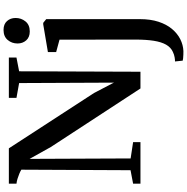

<svg xmlns="http://www.w3.org/2000/svg" viewBox="-6 -807 1056 1084"><g transform="rotate(-90 522.0 -265.0)"><path d="M27 0V-41.5L103 -56L106 -672.5Q96.5 -678.5 83 -684Q69.5 -689.5 55.2 -694Q41 -698.5 27 -700V-743H226.5L539 -262L597.5 -150L595 -685L511.5 -700V-743H739V-700L661.5 -685L659 0H564.5L234 -506L167 -626L169.5 -55.5L261.5 -41.5V0ZM775.5 242.5Q766.5 242.5 755.2 242.2Q744 242 734.5 240.8Q725 239.5 721.5 238.5L717 195Q724.5 195.5 740 193Q755.5 190.5 771 183Q796.5 171.5 811.8 144.8Q827 118 833.8 75Q840.5 32 840.5 -27.5L840 -457L770 -476V-522.5L926.5 -549H935L956 -532V-3.5Q956 56.5 941.2 101.8Q926.5 147 900.8 177.8Q875 208.5 842.8 224.8Q810.5 241 775.5 242.5ZM886 -625Q854 -625 836.2 -645Q818.5 -665 818.5 -694Q818.5 -726 838.2 -749.5Q858 -773 894.5 -773H895.5Q927.5 -773 945 -753.5Q962.5 -734 962.5 -705Q962.5 -673 943 -649Q923.5 -625 887 -625Z"/></g></svg>

Font: Merriweather 60pt SemiBold
Style: Regular
Weight: 600
Version: Version 2.100